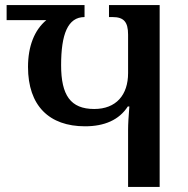

<svg xmlns="http://www.w3.org/2000/svg" viewBox="-20 -734 737 754"><path d="M483 0H607V-714H408V-667H422C466 -667 483 -648 483 -598V-447C483 -361 436 -306 350 -306C257 -306 220 -360 220 -478C220 -599 246 -667 312 -667V-714H6V-655H162C115 -616 90 -552 90 -471C90 -319 173 -238 314 -238C390 -238 448 -263 482 -316H488C485 -278 483 -248 483 -224Z"/></svg>

Font: Noto Serif Georgian SemiCondensed Semi
Style: Regular
Weight: 600
Width: 4
Designer: Monotype Design Team
Foundry: Monotype Imaging Inc.
Version: Version 1.901